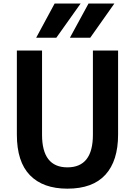

<svg xmlns="http://www.w3.org/2000/svg" viewBox="-20 -1080 783 1117"><path d="M78.1 -296.9V-786.1H224.6V-295.9Q224.6 -106.4 372.1 -106.4Q520.5 -106.4 520.5 -295.9V-786.1H667V-296.9Q667 -144.5 593.3 -63.5Q519.5 17.6 372.1 17.6Q230.5 17.6 154.3 -60.5Q78.1 -138.7 78.1 -296.9ZM386.7 -860.4 495.1 -1059.6H645.5L504.9 -860.4ZM190.4 -860.4 297.9 -1059.6H449.2L307.6 -860.4Z"/></svg>

Font: Gothic A1 ExtraBold
Style: Regular
Weight: 800
Designer: HanYang I&C Co.,Ltd.
Foundry: HanYang I&C Co.,Ltd.
Version: Version 2.50